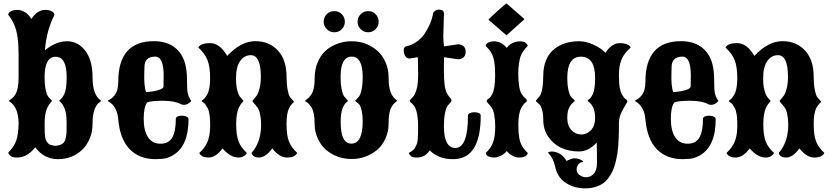

<svg xmlns="http://www.w3.org/2000/svg" viewBox="-20 -876 4761 1098"><path d="M312 34.2Q231 34.2 182.1 -33.7Q134.8 24.9 78.6 24.9Q51.3 24.9 43 17.6Q28.8 5.9 27.3 -3.9Q60.1 -35.6 73 -72.5Q85.9 -109.4 86.4 -175.8Q83.5 -263.2 37.1 -293.5Q29.3 -298.3 33.2 -301.8Q37.1 -305.2 47.1 -312.3Q57.1 -319.3 67.4 -335.4Q86.4 -365.7 86.4 -434.1V-558.1Q86.4 -618.7 80.8 -659.9Q75.2 -701.2 62.5 -731.7Q49.8 -762.2 27.3 -790.5Q27.3 -808.1 54.7 -816.4Q64.9 -819.3 78.6 -819.3Q126.5 -819.3 159.2 -768.1Q165.5 -776.4 172.1 -784.4Q178.7 -792.5 189.5 -801.8Q212.9 -819.3 237.3 -819.3Q259.3 -819.3 273.4 -812.5Q287.6 -805.7 289.6 -797.9L291.5 -790.5Q246.1 -703.6 236.8 -588.4Q300.3 -640.1 363.3 -640.1Q425.8 -640.1 467.5 -586.2Q509.3 -532.2 509.3 -434.1Q509.3 -337.4 552.7 -304.2Q558.1 -300.3 558.1 -298.3Q553.2 -293.5 548.6 -290Q543.9 -286.6 540.5 -283.7Q536.1 -279.3 529.8 -269Q523.4 -258.8 519.5 -246.6Q509.3 -217.3 509.3 -169.4Q509.3 -121.6 492.7 -82.8Q476.1 -43.9 449.2 -18.6Q392.1 34.2 312 34.2ZM308.6 -43.5Q325.2 -46.4 332.3 -51Q339.4 -55.7 345.7 -62Q350.1 -67.4 353 -77.1Q356 -86.9 357.7 -94.5Q359.4 -102.1 360.4 -117.2Q362.8 -184.6 358.4 -219.2Q354 -253.9 337.4 -278.8Q331.5 -287.1 326.2 -292Q319.3 -297.4 319.3 -299.3Q318.8 -301.3 327.9 -309.3Q336.9 -317.4 346.2 -335Q361.3 -364.7 361.3 -434.1Q361.3 -551.3 298.3 -551.3Q234.9 -551.3 234.9 -434.1Q234.9 -394.5 241 -364.3Q247.1 -334 255.9 -323.2Q263.2 -314 270 -307.9Q276.9 -301.8 276.9 -299.3Q276.9 -296.9 268.3 -287.8Q259.8 -278.8 250 -258.8Q235.4 -227.5 235.4 -173.8V-141.6Q235.4 -82 246.1 -67.9Q257.3 -52.2 264.2 -49.3Q289.6 -40 308.6 -43.5Z M869.6 34.2Q777.8 34.2 722.2 -22.2Q666.5 -78.6 656.2 -192.9Q650.4 -263.7 605.5 -292.5L595.7 -298.8Q595.7 -301.3 608.4 -307.4Q621.1 -313.5 634.8 -330.6Q656.2 -357.4 656.2 -408.2Q656.2 -640.6 859.9 -640.6Q956.5 -640.6 1006.3 -578.1Q1049.3 -524.9 1049.3 -422.4Q1049.3 -359.4 1053.7 -342.3Q1057.6 -325.2 1064 -315.4Q1070.3 -305.7 1073.7 -298.3Q1054.7 -276.4 1032.2 -276.4Q1024.4 -276.4 1017.6 -279.3Q979 -299.8 912.6 -299.8Q846.2 -299.8 821.8 -290.5Q801.8 -264.6 801.8 -196.8Q801.8 -128.9 826.4 -91.6Q851.1 -54.2 897.9 -54.2Q944.8 -54.2 965.1 -89.4Q985.4 -124.5 985.4 -195.8Q985.4 -205.6 996.3 -210.2Q1007.3 -214.8 1021.7 -214.4Q1036.1 -213.9 1047.1 -209Q1058.1 -204.1 1058.1 -194.3Q1058.1 -37.1 965.8 13.7Q935.5 30.3 909.9 32.2Q884.3 34.2 869.6 34.2ZM815.4 -349.6Q855 -351.1 884.8 -360.4Q915 -369.1 915 -381.3L916 -443.8Q916 -552.2 867.7 -552.2Q834 -552.2 818.8 -534.2Q806.6 -520 806.2 -494.6Q805.7 -476.6 804.9 -449.2Q804.2 -421.9 806.4 -394.8Q808.6 -367.7 815.4 -349.6Z M1172.9 24.9Q1153.3 24.9 1140.6 19Q1124 10.7 1120.1 -1.5Q1153.8 -32.2 1168 -68.8Q1177.2 -92.8 1179.9 -121.8Q1182.6 -150.9 1181.6 -177.5Q1180.7 -204.1 1178.2 -220.7Q1174.8 -243.7 1167.7 -257.1Q1160.6 -270.5 1155.3 -277.8Q1148.9 -286.1 1145.3 -287.6Q1141.6 -289.1 1132.8 -297.9Q1132.8 -299.8 1143.1 -307.6Q1153.3 -315.4 1164.6 -335Q1181.6 -365.2 1181.6 -429.2Q1181.6 -493.2 1167 -531.2Q1152.3 -569.3 1114.3 -604Q1126.5 -629.4 1182.1 -629.4Q1236.8 -629.4 1279.3 -556.2Q1357.9 -640.6 1440.4 -640.6Q1519.5 -640.6 1569.1 -587.2Q1618.7 -533.7 1618.7 -436.5Q1618.7 -394.5 1625 -362.5Q1631.3 -330.6 1639.6 -319.3Q1647 -310.1 1653.8 -303.2Q1660.6 -296.4 1660.6 -293.9Q1660.6 -291.5 1651.9 -283.9Q1643.1 -276.4 1633.3 -257.8Q1618.7 -228 1618.7 -166Q1618.7 -104 1631.8 -68.6Q1645 -33.2 1679.7 -1.5Q1666.5 24.9 1622.1 24.9Q1577.6 24.9 1537.1 -27.3Q1498 24.9 1461.9 24.9Q1425.3 24.9 1418.5 -1.5Q1456.1 -43.9 1467.8 -104Q1479.5 -164.1 1466.8 -225.6Q1462.4 -247.1 1452.1 -261.5Q1441.9 -275.9 1432.9 -284.9Q1423.8 -293.9 1423.8 -298.8Q1423.8 -300.3 1431.9 -309.3Q1439.9 -318.4 1447.8 -329.1Q1456.5 -340.8 1464.1 -369.6Q1471.7 -398.4 1471.7 -436.5Q1471.7 -560.5 1414.1 -560.5Q1377.4 -560.5 1353.5 -527.3Q1329.6 -494.1 1329.6 -427.7Q1329.6 -389.6 1336.4 -362.3Q1343.3 -335 1351.1 -324.7Q1357.9 -314.9 1365 -307.9Q1372.1 -300.8 1372.1 -298.3Q1372.1 -296.4 1363 -287.1Q1354 -277.8 1345.2 -258.8Q1330.6 -226.1 1330.6 -165Q1330.6 -103.5 1343.8 -68.4Q1356.9 -33.2 1391.6 -1.5Q1388.2 8.3 1374.8 16.6Q1361.3 24.9 1344.7 24.9Q1296.4 24.9 1252.9 -27.3Q1213.9 24.9 1172.9 24.9Z M1990.7 33.2Q1907.7 33.2 1845.7 -18.1Q1815.9 -43 1797.6 -83.5Q1779.3 -124 1779.3 -164.1Q1779.3 -204.6 1773.9 -228Q1768.6 -251.5 1760.3 -263.7Q1747.1 -283.7 1735.8 -290.5Q1724.6 -297.4 1724.6 -299.3Q1724.6 -301.3 1736.8 -309.8Q1749 -318.4 1759.8 -335Q1779.3 -363.8 1779.3 -422.4Q1779.3 -481 1797.4 -521.5Q1823.2 -581.1 1876.5 -610.6Q1929.7 -640.1 1990.7 -640.1Q2072.8 -640.1 2135.7 -587.9Q2166 -562.5 2184.1 -521.5Q2202.1 -480.5 2202.1 -439Q2202.1 -397.5 2207.3 -373Q2212.4 -348.6 2219.7 -335.9Q2229.5 -318.4 2240.2 -309.8Q2251 -301.3 2251 -298.8L2242.7 -292.5Q2233.4 -284.7 2229 -279.3Q2222.7 -271.5 2216.8 -259.3Q2209.5 -246.1 2205.8 -224.1Q2202.1 -202.1 2202.1 -163.1Q2202.1 -123.5 2184.1 -83.3Q2166 -43 2135.7 -18.1Q2073.2 33.2 1990.7 33.2ZM1989.3 -54.7Q2054.2 -54.7 2054.2 -183.1Q2054.2 -216.8 2048.6 -241.9Q2043 -267.1 2036.1 -276.4Q2029.8 -284.7 2022 -290Q2014.2 -295.4 2011.7 -298.8Q2011.7 -301.8 2018.6 -308.3Q2025.4 -314.9 2033.2 -324.2Q2042 -335.4 2048.1 -365.7Q2054.2 -396 2054.2 -435.1Q2054.2 -552.2 1991.2 -552.2Q1927.7 -552.2 1927.7 -435.1Q1927.7 -395.5 1933.8 -365.5Q1939.9 -335.4 1948.7 -324.2Q1956.1 -314.9 1962.9 -308.6Q1969.7 -302.2 1969.7 -299.8Q1969.7 -297.4 1960.9 -290.5Q1952.1 -283.7 1943.4 -266.6Q1928.2 -238.3 1928.2 -178.2Q1928.2 -54.7 1989.3 -54.7ZM1848.6 -709.5Q1831.1 -727.1 1831.1 -752Q1831.1 -776.9 1848.4 -794.7Q1865.7 -812.5 1891.6 -812.5Q1917.5 -812.5 1934.8 -794.7Q1952.1 -776.9 1952.1 -752Q1952.1 -727.5 1935.1 -709.5Q1917.5 -691.4 1891.6 -691.4Q1865.7 -691.4 1848.6 -709.5ZM2042.5 -709.5Q2024.9 -727.1 2024.9 -752Q2024.9 -776.9 2042.5 -794.7Q2060.1 -812.5 2085.4 -812.5Q2110.8 -812.5 2128.2 -794.7Q2145.5 -776.9 2145.5 -752Q2145.5 -727.5 2128.4 -709.5Q2110.8 -691.4 2085.4 -691.4Q2060.1 -691.4 2042.5 -709.5Z M2569.8 34.2Q2487.8 34.2 2437.5 -16.1Q2410.6 24.9 2364.7 24.9Q2339.8 24.9 2332 18.6Q2319.3 7.3 2317.9 -1.5Q2345.7 -16.6 2354 -31.7Q2361.3 -45.9 2364.5 -54.4Q2367.7 -63 2369.1 -82Q2370.1 -94.7 2370.6 -112.1Q2371.1 -129.4 2371.1 -150.4Q2371.1 -192.9 2366.2 -219.5Q2361.3 -246.1 2354.5 -259.3Q2347.7 -272 2339.8 -280.3Q2333.5 -287.1 2328.1 -291.3Q2322.8 -295.4 2322.8 -299.3Q2322.8 -303.2 2327.6 -307.6Q2332.5 -311.5 2339.8 -319.3Q2347.2 -327.1 2354 -341.8Q2371.1 -377 2371.1 -443.8Q2371.1 -511.7 2369.6 -548.8L2321.8 -541.5Q2305.7 -541.5 2297.9 -555.2Q2288.6 -569.3 2288.8 -588.6Q2289.1 -607.9 2302.2 -610.8Q2337.9 -618.2 2367.2 -640.6Q2396.5 -663.1 2412.6 -689.5Q2445.3 -743.7 2453.6 -784.2L2457.5 -801.3Q2462.4 -814 2477.3 -818.6Q2492.2 -823.2 2505.6 -818.6Q2519 -814 2519 -797.9L2515.1 -670.4Q2515.1 -638.7 2519.5 -610.8L2599.6 -622.6Q2618.7 -622.6 2630.9 -611.6Q2643.1 -600.6 2643.1 -580.1Q2643.1 -559.1 2630.9 -548.1Q2618.7 -537.1 2599.6 -537.1L2519.5 -548.8Q2519 -536.6 2518.8 -517.3Q2518.6 -498 2518.6 -472.2Q2518.6 -420.4 2522.9 -388.2Q2527.3 -357.4 2536.6 -341.3Q2545.9 -325.2 2554 -316.4Q2562 -307.6 2562 -299.3Q2562 -295.4 2554.9 -288.6Q2547.9 -281.7 2540.5 -272Q2531.2 -260.7 2524.9 -229.5Q2518.6 -198.2 2518.6 -156.7Q2518.6 -29.8 2584 -29.8Q2656.2 -29.8 2656.2 -215.8Q2656.2 -224.6 2667.2 -229.2Q2678.2 -233.9 2692.6 -234.1Q2707 -234.4 2718 -229.7Q2729 -225.1 2729 -214.4Q2729 -7.3 2620.1 26.9Q2596.7 34.2 2569.8 34.2Z M2877 -856.4 2979.5 -766.6 2876.5 -673.8 2850.6 -696.3Q2837.9 -707.5 2825 -718.5Q2812 -729.5 2799.3 -740.7L2773.4 -763.2Q2773.4 -764.6 2788.3 -779.1Q2803.2 -793.5 2823 -811.3Q2842.8 -829.1 2858.9 -842.8Q2875 -856.4 2877 -856.4ZM2804.7 -639.6Q2847.2 -639.6 2877.9 -602.1Q2893.6 -625 2926.3 -635.7Q2939 -639.6 2952.1 -639.6Q2976.1 -639.6 2986.8 -630.4Q2996.6 -622.1 2998 -613.3Q2966.8 -582.5 2956.1 -550.8Q2951.2 -536.6 2947.5 -510.5Q2943.8 -484.4 2943.8 -452.6Q2943.8 -435.5 2945.1 -417.5Q2946.3 -399.4 2949.2 -381.3Q2954.6 -350.1 2964.8 -335.7Q2975.1 -321.3 2983.9 -314.7Q2992.7 -308.1 2992.7 -299.3Q2992.7 -295.4 2987.8 -292Q2982.9 -288.6 2975.8 -280.5Q2968.8 -272.5 2961.4 -259.3Q2944.3 -228 2944.3 -162.1Q2944.3 -118.2 2949.2 -89.1Q2954.1 -60.1 2966.1 -40Q2978 -20 2998 -1.5Q2998 13.7 2973.1 22Q2963.9 24.9 2947.3 24.9Q2930.7 24.9 2912.4 15.4Q2894 5.9 2886.2 -3.4L2877.9 -12.7Q2862.8 9.3 2829.6 20.5Q2817.4 24.9 2804.2 24.9Q2788.1 24.9 2775.1 19.3Q2762.2 13.7 2759.8 4.9L2757.8 -1.5Q2788.1 -28.8 2799.8 -62.5Q2806.6 -81.1 2809.3 -104.7Q2812 -128.4 2812 -152.3Q2812 -170.9 2810.5 -188.2Q2809.1 -205.6 2806.6 -218.8Q2801.8 -246.1 2791.3 -261Q2780.8 -275.9 2772 -284.2Q2763.2 -292.5 2763.2 -299.3Q2763.2 -304.7 2774.2 -311.8Q2785.2 -318.8 2794.4 -336.9Q2811.5 -369.6 2811.5 -443.4Q2811.5 -493.2 2806.6 -522.9Q2801.8 -552.7 2790 -573Q2778.3 -593.3 2757.8 -613.3Q2757.8 -628.9 2782.7 -636.7Q2792.5 -639.6 2804.7 -639.6Z M3325.7 201.2Q3268.1 201.2 3221.2 173.3Q3174.3 145.5 3158.7 92.3Q3149.9 54.2 3140.1 33.7Q3130.4 13.2 3113.3 -2.9Q3123.5 -10.7 3141.4 -9.3Q3159.2 -7.8 3177.5 1.5Q3195.8 10.7 3207.5 25.9Q3219.7 41 3219.7 46.9Q3219.7 43 3232.9 38.1Q3252.9 29.3 3266.1 29.3Q3279.8 29.3 3291.5 33.7Q3315.4 42.5 3315.4 49.3Q3315.4 50.3 3309.1 50.8Q3301.3 51.8 3293.5 57.6Q3277.8 70.3 3277.8 93.8Q3277.8 119.1 3305.7 131.8Q3323.7 139.6 3342 136.5Q3360.4 133.3 3374.5 119.1Q3394 99.1 3394 55.7L3393.6 -3.9L3392.6 -61Q3346.7 -9.8 3290.5 -9.8Q3234.9 -9.8 3189.9 -30.3Q3145.5 -50.8 3116.2 -92.8Q3086.9 -134.8 3086.9 -189.9Q3086.9 -223.1 3080.6 -246.3Q3074.2 -269.5 3065.9 -277.8Q3058.1 -285.6 3051.3 -291.3Q3044.4 -296.9 3044.4 -299.3Q3044.4 -301.8 3051.3 -308.8Q3058.1 -315.9 3065.9 -325.7Q3075.2 -337.4 3081.1 -370.1Q3086.9 -402.8 3086.9 -445.8Q3086.9 -494.6 3103.8 -533.9Q3120.6 -573.2 3149.9 -595.7Q3206.5 -640.1 3291.5 -640.1Q3330.1 -640.1 3371.8 -621.6Q3413.6 -603 3442.9 -574.2Q3464.4 -609.9 3495.6 -623.5Q3508.3 -629.4 3527.3 -629.4Q3545.4 -629.4 3561.5 -624Q3584.5 -615.7 3586.4 -604Q3548.3 -570.8 3533.9 -534.4Q3519.5 -498 3519.5 -447.8Q3519.5 -396 3524.4 -373Q3529.8 -347.7 3536.6 -335.9Q3546.9 -317.4 3557.4 -309.6Q3567.9 -301.8 3567.9 -297.9Q3567.9 -294.4 3560.5 -281.2L3543.5 -252Q3519.5 -211.4 3519.5 -174.3L3519 -111.8Q3518.6 -86.4 3516.4 -53.5Q3514.2 -20.5 3510.3 3.9Q3506.3 27.8 3499.3 55.9Q3492.2 84 3482.4 104Q3472.7 123.5 3458.3 143.3Q3443.8 163.1 3425.3 174.8Q3383.8 201.2 3325.7 201.2ZM3304.2 -106.9Q3336.4 -106.9 3359.9 -131.8Q3383.3 -156.7 3383.3 -201.7Q3383.3 -267.1 3345.2 -294.9Q3335.9 -301.3 3346.2 -306.6Q3356.4 -312 3368.2 -334Q3383.3 -362.3 3383.3 -430.2Q3383.3 -551.8 3302.2 -551.8Q3224.1 -551.8 3224.1 -430.2Q3224.1 -391.6 3230.5 -362.3Q3236.8 -333 3245.6 -322.8Q3252.4 -314.9 3259.8 -308.6Q3267.1 -302.2 3267.1 -299.8Q3267.1 -297.9 3258.1 -290.5Q3249 -283.2 3239.3 -268.6Q3224.1 -246.1 3224.1 -201.7Q3224.1 -157.2 3247.8 -132.1Q3271.5 -106.9 3304.2 -106.9Z M3884.3 34.2Q3792.5 34.2 3736.8 -22.2Q3681.2 -78.6 3670.9 -192.9Q3665 -263.7 3620.1 -292.5L3610.4 -298.8Q3610.4 -301.3 3623 -307.4Q3635.7 -313.5 3649.4 -330.6Q3670.9 -357.4 3670.9 -408.2Q3670.9 -640.6 3874.5 -640.6Q3971.2 -640.6 4021 -578.1Q4064 -524.9 4064 -422.4Q4064 -359.4 4068.4 -342.3Q4072.3 -325.2 4078.6 -315.4Q4085 -305.7 4088.4 -298.3Q4069.3 -276.4 4046.9 -276.4Q4039.1 -276.4 4032.2 -279.3Q3993.7 -299.8 3927.2 -299.8Q3860.8 -299.8 3836.4 -290.5Q3816.4 -264.6 3816.4 -196.8Q3816.4 -128.9 3841.1 -91.6Q3865.7 -54.2 3912.6 -54.2Q3959.5 -54.2 3979.7 -89.4Q4000 -124.5 4000 -195.8Q4000 -205.6 4011 -210.2Q4022 -214.8 4036.4 -214.4Q4050.8 -213.9 4061.8 -209Q4072.8 -204.1 4072.8 -194.3Q4072.8 -37.1 3980.5 13.7Q3950.2 30.3 3924.6 32.2Q3898.9 34.2 3884.3 34.2ZM3830.1 -349.6Q3869.6 -351.1 3899.4 -360.4Q3929.7 -369.1 3929.7 -381.3L3930.7 -443.8Q3930.7 -552.2 3882.3 -552.2Q3848.6 -552.2 3833.5 -534.2Q3821.3 -520 3820.8 -494.6Q3820.3 -476.6 3819.6 -449.2Q3818.8 -421.9 3821 -394.8Q3823.2 -367.7 3830.1 -349.6Z M4187.5 24.9Q4168 24.9 4155.3 19Q4138.7 10.7 4134.8 -1.5Q4168.5 -32.2 4182.6 -68.8Q4191.9 -92.8 4194.6 -121.8Q4197.3 -150.9 4196.3 -177.5Q4195.3 -204.1 4192.9 -220.7Q4189.5 -243.7 4182.4 -257.1Q4175.3 -270.5 4169.9 -277.8Q4163.6 -286.1 4159.9 -287.6Q4156.2 -289.1 4147.5 -297.9Q4147.5 -299.8 4157.7 -307.6Q4168 -315.4 4179.2 -335Q4196.3 -365.2 4196.3 -429.2Q4196.3 -493.2 4181.6 -531.2Q4167 -569.3 4128.9 -604Q4141.1 -629.4 4196.8 -629.4Q4251.5 -629.4 4293.9 -556.2Q4372.6 -640.6 4455.1 -640.6Q4534.2 -640.6 4583.7 -587.2Q4633.3 -533.7 4633.3 -436.5Q4633.3 -394.5 4639.6 -362.5Q4646 -330.6 4654.3 -319.3Q4661.6 -310.1 4668.5 -303.2Q4675.3 -296.4 4675.3 -293.9Q4675.3 -291.5 4666.5 -283.9Q4657.7 -276.4 4647.9 -257.8Q4633.3 -228 4633.3 -166Q4633.3 -104 4646.5 -68.6Q4659.7 -33.2 4694.3 -1.5Q4681.2 24.9 4636.7 24.9Q4592.3 24.9 4551.8 -27.3Q4512.7 24.9 4476.6 24.9Q4439.9 24.9 4433.1 -1.5Q4470.7 -43.9 4482.4 -104Q4494.1 -164.1 4481.4 -225.6Q4477.1 -247.1 4466.8 -261.5Q4456.5 -275.9 4447.5 -284.9Q4438.5 -293.9 4438.5 -298.8Q4438.5 -300.3 4446.5 -309.3Q4454.6 -318.4 4462.4 -329.1Q4471.2 -340.8 4478.8 -369.6Q4486.3 -398.4 4486.3 -436.5Q4486.3 -560.5 4428.7 -560.5Q4392.1 -560.5 4368.2 -527.3Q4344.2 -494.1 4344.2 -427.7Q4344.2 -389.6 4351.1 -362.3Q4357.9 -335 4365.7 -324.7Q4372.6 -314.9 4379.6 -307.9Q4386.7 -300.8 4386.7 -298.3Q4386.7 -296.4 4377.7 -287.1Q4368.7 -277.8 4359.9 -258.8Q4345.2 -226.1 4345.2 -165Q4345.2 -103.5 4358.4 -68.4Q4371.6 -33.2 4406.2 -1.5Q4402.8 8.3 4389.4 16.6Q4376 24.9 4359.4 24.9Q4311 24.9 4267.6 -27.3Q4228.5 24.9 4187.5 24.9Z"/></svg>

Font: Sancreek
Style: Regular
Weight: 400
Designer: Vernon Adams
Foundry: Vernon Adams
Version: Version 1.100; ttfautohint (v1.8.4.7-5d5b)